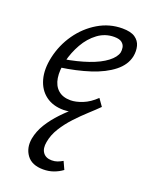

<svg xmlns="http://www.w3.org/2000/svg" viewBox="-135 -494 667 855"><g transform="rotate(20 198.0 -66.5)"><path d="M172 9Q121 9 87 -16.5Q53 -42 40.5 -87.5Q28 -133 41 -192Q55 -255 91.5 -307Q128 -359 181 -390.5Q234 -422 295 -422Q335 -422 355.5 -408Q376 -394 382 -371Q388 -348 383 -322Q374 -279 333.5 -247Q293 -215 230 -194.5Q167 -174 89 -163L91 -203Q157 -214 207.5 -231.5Q258 -249 288 -272Q318 -295 324 -319Q326 -329 324 -342Q322 -355 310.5 -364.5Q299 -374 274 -374Q231 -374 196.5 -348.5Q162 -323 139 -282.5Q116 -242 105 -197Q94 -151 99.5 -116Q105 -81 127 -61.5Q149 -42 186 -42Q211 -42 242.5 -54.5Q274 -67 304 -96L328 -62Q310 -45 290.5 -32Q271 -19 250.5 -10Q230 -1 210 4Q190 9 172 9ZM177 289Q123 289 99 256Q75 223 83 177Q90 140 111 106Q132 72 163 39.5Q194 7 231 -23.5Q268 -54 305 -83L328 -62Q308 -42 280.5 -17Q253 8 225 38Q197 68 176.5 101Q156 134 150 169Q144 201 157.5 219.5Q171 238 199 238Q214 238 226 233.5Q238 229 250 222L267 259Q248 273 225.5 281Q203 289 177 289Z"/></g></svg>

Font: Ysabeau Office
Style: Italic
Weight: 400
Italic angle: -12°
Designer: Christian Thalmann (Catharsis Fonts)
Version: Version 2.001;gftools[0.9.30]; featfreeze: tnum,lnum,ss02